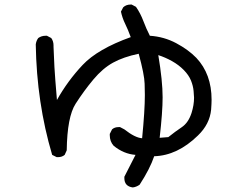

<svg xmlns="http://www.w3.org/2000/svg" viewBox="-20 -778 1040 843"><path d="M563 45Q526 40 526 4V-2L575 -98Q523 -102 479 -138Q462 -157 462 -184V-190L472 -210Q483 -220 501 -220H507L526 -210Q573 -173 604 -171Q616 -293 616 -361Q616 -371 615 -410.5Q614 -450 589 -542Q522 -528 476.5 -503Q431 -478 390 -429Q349 -380 312 -322.5Q275 -265 273 -118L264 -98Q252 -88 235 -88H229L209 -98Q141 -327 137 -583Q139 -599 148 -611Q162 -621 180 -621H186L205 -611Q215 -597 215 -579V-573Q219 -468 223 -425Q227 -382 230 -339Q277 -423 343 -493Q409 -563 554 -615Q542 -648 529.5 -673.5Q517 -699 511 -727L521 -746Q534 -758 553 -758H558L577 -748Q597 -719 609.5 -685.5Q622 -652 638 -621Q700 -617 753.5 -588.5Q807 -560 842 -524Q909 -453 909 -340Q909 -324 907 -297Q901 -233 849 -183Q759 -95 657 -92Q638 -36 593 33Q579 43 563 45ZM681 -173 719 -176Q749 -200 778 -219.5Q807 -239 821 -282Q832 -317 832 -349Q832 -356 830 -378.5Q828 -401 818.5 -424.5Q809 -448 787 -470.5Q765 -493 735.5 -509.5Q706 -526 675 -536Q694 -423 694 -351Q694 -286 681 -173Z"/></svg>

Font: Xiaolai Mono SC
Style: Regular
Weight: 400
Monospace: yes
Designer: LXGW / Nozomi Seto
Version: Version 3.113;September 30, 2024